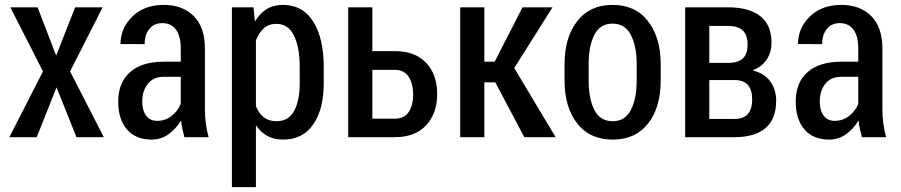

<svg xmlns="http://www.w3.org/2000/svg" viewBox="-20 -558 3664 781"><path d="M208.5 -332 285.6 -528.3H397.5L265.1 -267.6L402.3 0H291L210 -202.6L129.4 0H18.1L154.8 -267.6L22 -528.3H132.8Z M730 0Q725.1 -18.1 721.7 -34.4Q718.3 -50.8 716.8 -66.4L715.8 -66.9Q695.3 -33.2 665 -11.7Q634.8 9.8 597.2 9.8Q531.7 9.8 496.3 -31.5Q460.9 -72.8 460.9 -145Q460.9 -222.2 509 -264.6Q557.1 -307.1 647.5 -307.1H715.3V-361.3Q715.3 -410.6 696 -437.3Q676.8 -463.9 640.1 -463.9Q606.4 -463.9 587.4 -440.2Q568.4 -416.5 568.4 -378.4L470.2 -378.9Q470.2 -443.8 518.6 -491Q566.9 -538.1 646.5 -538.1Q722.2 -538.1 767.8 -492.9Q813.5 -447.8 813.5 -360.4V-115.2Q813.5 -85 817.1 -56.9Q820.8 -28.8 828.6 0ZM619.6 -66.4Q651.9 -66.4 677.2 -85.7Q702.6 -105 715.3 -135.3V-245.6H646Q603.5 -245.6 581.1 -216.8Q558.6 -188 558.6 -145.5Q558.6 -109.4 574.2 -87.9Q589.8 -66.4 619.6 -66.4Z M1296.9 -220.2Q1296.9 -113.8 1254.2 -52Q1211.4 9.8 1131.8 9.8Q1095.2 9.8 1068.4 -4.6Q1041.5 -19 1022.5 -46.9L1021 -46.4V203.1H923.3V-528.3H1011.2L1016.6 -472.2L1017.6 -471.7Q1037.1 -503.9 1064.9 -521Q1092.8 -538.1 1131.3 -538.1Q1211.4 -538.1 1254.2 -470Q1296.9 -401.9 1296.9 -285.2ZM1199.2 -285.2Q1199.2 -364.7 1176 -412.8Q1152.8 -460.9 1104 -460.9Q1073.7 -460.9 1053.7 -443.4Q1033.7 -425.8 1021 -394V-126Q1033.2 -96.2 1053.5 -80.6Q1073.7 -64.9 1105 -64.9Q1153.8 -64.9 1176.5 -106.9Q1199.2 -148.9 1199.2 -220.2Z M1494.6 -350.1H1585.9Q1668.5 -350.1 1713.4 -302.5Q1758.3 -254.9 1758.3 -175.8Q1758.3 -96.7 1713.4 -48.3Q1668.5 0 1585.9 0H1396.5V-528.3H1494.6ZM1494.6 -273.9V-75.2H1585.9Q1625 -75.2 1642.8 -102.8Q1660.6 -130.4 1660.6 -173.8Q1660.6 -216.3 1642.6 -245.1Q1624.5 -273.9 1585.9 -273.9Z M1994.6 -223.1H1950.2V0H1852.1V-528.3H1950.2V-307.1H1992.2L2105.5 -528.3H2227.5L2071.8 -281.2L2240.2 0H2112.8Z M2276.4 -297.4Q2276.4 -404.8 2327.6 -471.4Q2378.9 -538.1 2471.7 -538.1Q2564.9 -538.1 2616.2 -471.4Q2667.5 -404.8 2667.5 -297.4V-230Q2667.5 -121.6 2616.5 -55.9Q2565.4 9.8 2472.7 9.8Q2378.9 9.8 2327.6 -56.2Q2276.4 -122.1 2276.4 -230ZM2374.5 -230Q2374.5 -155.8 2397.9 -110.4Q2421.4 -64.9 2472.7 -64.9Q2522.5 -64.9 2546.1 -110.6Q2569.8 -156.2 2569.8 -230V-297.4Q2569.8 -370.6 2545.9 -416.3Q2522 -461.9 2471.7 -461.9Q2420.9 -461.9 2397.7 -416.3Q2374.5 -370.6 2374.5 -297.4Z M2767.1 0V-528.3H2940.4Q3026.4 -528.3 3072.3 -492.7Q3118.2 -457 3118.2 -383.8Q3118.2 -344.7 3098.6 -315.7Q3079.1 -286.6 3043 -272.5V-271Q3088.9 -259.8 3113 -227.1Q3137.2 -194.3 3137.2 -148.9Q3137.2 -73.7 3093.8 -36.9Q3050.3 0 2967.3 0ZM2865.2 -232.4V-74.2H2967.3Q3004.4 -74.2 3022 -94.2Q3039.6 -114.3 3039.6 -153.8Q3039.6 -191.9 3022.2 -212.2Q3004.9 -232.4 2967.3 -232.4ZM2865.2 -302.2H2942.4Q2982.4 -302.2 3001.7 -320.3Q3021 -338.4 3021 -376.5Q3021 -416 3001.2 -434.3Q2981.4 -452.6 2940.4 -452.6H2865.2Z M3485.8 0Q3481 -18.1 3477.5 -34.4Q3474.1 -50.8 3472.7 -66.4L3471.7 -66.9Q3451.2 -33.2 3420.9 -11.7Q3390.6 9.8 3353 9.8Q3287.6 9.8 3252.2 -31.5Q3216.8 -72.8 3216.8 -145Q3216.8 -222.2 3264.9 -264.6Q3313 -307.1 3403.3 -307.1H3471.2V-361.3Q3471.2 -410.6 3451.9 -437.3Q3432.6 -463.9 3396 -463.9Q3362.3 -463.9 3343.3 -440.2Q3324.2 -416.5 3324.2 -378.4L3226.1 -378.9Q3226.1 -443.8 3274.4 -491Q3322.8 -538.1 3402.3 -538.1Q3478 -538.1 3523.7 -492.9Q3569.3 -447.8 3569.3 -360.4V-115.2Q3569.3 -85 3573 -56.9Q3576.7 -28.8 3584.5 0ZM3375.5 -66.4Q3407.7 -66.4 3433.1 -85.7Q3458.5 -105 3471.2 -135.3V-245.6H3401.9Q3359.4 -245.6 3336.9 -216.8Q3314.5 -188 3314.5 -145.5Q3314.5 -109.4 3330.1 -87.9Q3345.7 -66.4 3375.5 -66.4Z"/></svg>

Font: Franco
Style: Regular
Weight: 400
Designer: Google
Version: Version 1.200311; 2013